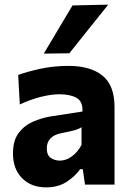

<svg xmlns="http://www.w3.org/2000/svg" viewBox="-20 -797 562 829"><path d="M179 12Q114.5 12 75.2 -27.8Q36 -67.5 36 -134.5Q36 -191 61.2 -223.8Q86.5 -256.5 123.8 -272.2Q161 -288 197 -294L336 -315.5Q338 -359 310.5 -374.5Q283 -390 236 -390Q201.5 -390 157.2 -379Q113 -368 65.5 -346L58.5 -473.5Q95.5 -487 153 -499.8Q210.5 -512.5 276.5 -512.5Q370 -512.5 422.2 -470.8Q474.5 -429 474.5 -335V0H347L337.5 -66.5H326Q306 -37.5 269.2 -12.8Q232.5 12 179 12ZM238.5 -103.5Q265 -103.5 290.2 -121.8Q315.5 -140 332 -171.5V-248Q323 -241 305.5 -235.8Q288 -230.5 240.5 -221Q213.5 -215.5 197.8 -199.2Q182 -183 182 -156Q182 -127 199.2 -115.2Q216.5 -103.5 238.5 -103.5ZM169 -565.5Q200 -617.5 231 -669.5Q262 -721.5 293 -773.5L447.5 -777Q404 -723 362 -670.5Q320 -618 279.5 -567Z"/></svg>

Font: Heraclito
Style: Bold
Weight: 700
Designer: Kostas Bartsokas (font) & Cristiano Sobral (main changes)
Foundry: Kostas Bartsokas (font) & Cristiano Sobral (main changes)
Version: Version 1.00;July 8, 2020;FontCreator 13.0.0.2655 64-bit